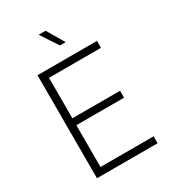

<svg xmlns="http://www.w3.org/2000/svg" viewBox="-214 -1016 1014 1130"><g transform="rotate(-30 293.0 -451.5)"><path d="M106 0H518V-47H157V-331H481V-378H157V-653H510V-700H106ZM347 -786 278 -903H231L308 -786Z"/></g></svg>

Font: Chess Sans Light
Style: Regular
Weight: 300
Designer: Wolf Bōese
Foundry: Wolf Bōese
Version: Version 7.223;Glyphs 3.3 (3306)